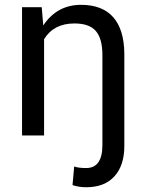

<svg xmlns="http://www.w3.org/2000/svg" viewBox="-20 -558 606 791"><path d="M151.9 -528.3 158.2 -453.1Q214.8 -538.1 314 -538.1Q401.4 -538.1 446.3 -487.3Q491.2 -436.5 492.2 -337.4V43.5Q492.2 123.5 451.4 168.5Q410.6 213.4 335 213.4Q305.2 213.4 278.8 204.6L285.6 127.9Q302.7 134.3 335 134.3Q401.9 134.3 401.9 39.6V-331.1Q401.9 -398.9 374.8 -430.2Q347.7 -461.4 286.6 -461.4Q201.2 -461.4 161.6 -396.5V0H70.8V-528.3Z"/></svg>

Font: APIMedia Roboto
Style: Regular
Weight: 400
Designer: Google
Version: Version 2.137; 2017